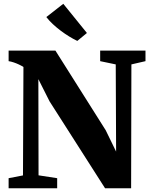

<svg xmlns="http://www.w3.org/2000/svg" viewBox="-20 -1016 815 1036"><path d="M26.5 0V-54.5L104 -69.5L106.5 -654.5Q95 -662 81.5 -668.2Q68 -674.5 54 -679.2Q40 -684 26.5 -686V-743H279L550.5 -313L606.5 -198L604.5 -668.5L520.5 -686V-743H765V-686L689 -668.5L687.5 0H547L247.5 -469L187 -589L188 -70L288.5 -54.5V0ZM396.5 -795.5Q375.5 -805.5 352.8 -819.5Q330 -833.5 307.8 -850.2Q285.5 -867 265.5 -885.5Q245.5 -904 230 -924L321.5 -995.5L449 -838L397.5 -795.5Z"/></svg>

Font: Merriweather 48pt Black
Style: Regular
Weight: 900
Version: Version 2.100